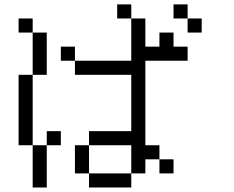

<svg xmlns="http://www.w3.org/2000/svg" viewBox="-20 -832 1040 852"><path d="M562.5 -750H500V-812.5H562.5ZM62.5 -500H125V-187.5H62.5ZM62.5 -750H125V-687.5H62.5ZM125 -187.5H187.5V0H125ZM125 -687.5H187.5V-500H125ZM187.5 -250H250V-187.5H187.5ZM250 -625H312.5V-562.5H250ZM312.5 -187.5H375V-62.5H312.5ZM312.5 -562.5H562.5V-750H625V-625H687.5V-687.5H750V-625H812.5V-562.5H625V-187.5H687.5V-125H625V-62.5H562.5V-187.5H375V-250H562.5V-500H312.5ZM375 -62.5H562.5V0H375ZM687.5 -125H750V-62.5H687.5ZM750 -812.5H812.5V-750H750ZM812.5 -750H875V-687.5H812.5Z"/></svg>

Font: 寒蝉点阵体 16px
Style: Regular
Weight: 400
Designer: Designed by Warren2060
Foundry: ChillType
Version: Version 1.000